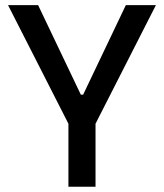

<svg xmlns="http://www.w3.org/2000/svg" viewBox="-20 -713 626 733"><path d="M241.2 0V-240.7L10.7 -693.4H125.5L288.6 -351.6H297.4L460.4 -693.4H575.2L344.7 -240.7V0Z"/></svg>

Font: Caskaydia Cove Medium
Style: Regular
Weight: 500
Monospace: yes
Designer: Aaron Bell
Foundry: Saja Typeworks
Version: Version 4.300; ttfautohint (v1.8.3)